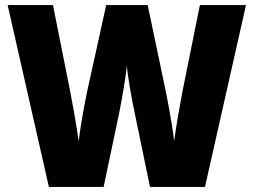

<svg xmlns="http://www.w3.org/2000/svg" viewBox="-20 -734 995 754"><path d="M946 -714H765L696 -372C687 -325 670 -230 664 -179C656 -252 632 -374 620 -428L560 -714H397L334 -428C321 -375 298 -256 289 -179C282 -233 264 -333 256 -373L188 -714H10L172 0H387L449 -295C456 -331 474 -426 478 -477C483 -422 500 -332 508 -295L569 0H785Z"/></svg>

Font: Noto Sans Armenian SemiCondensed Black
Style: Regular
Weight: 900
Width: 4
Designer: Monotype Design Team
Foundry: Monotype Imaging Inc.
Version: Version 2.008